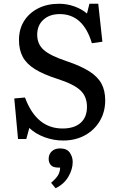

<svg xmlns="http://www.w3.org/2000/svg" viewBox="-20 -734 638 1022"><path d="M316 14Q265 14 216.5 -4Q168 -22 136 -53L120 6H76L56 -210L113 -215Q174 -50 313 -50Q375 -50 409 -80Q443 -110 443 -165Q443 -220 408 -253Q373 -286 286 -314Q211 -338 166 -366Q121 -394 101 -431.5Q81 -469 81 -521Q81 -579 108 -622Q135 -665 183 -689.5Q231 -714 295 -714Q336 -714 375.5 -700Q415 -686 443 -662L456 -714H503L525 -512L469 -504Q423 -659 298 -659Q244 -659 211 -629Q178 -599 178 -549Q178 -500 212 -469Q246 -438 333 -409Q410 -383 455 -354.5Q500 -326 520 -289Q540 -252 540 -200Q540 -138 511 -89.5Q482 -41 431.5 -13.5Q381 14 316 14ZM276 268 252 239Q282 213 291 195Q300 177 300 158H290Q262 158 250.5 144.5Q239 131 239 112Q239 87 255.5 71.5Q272 56 300 56Q336 56 351.5 78.5Q367 101 367 128Q367 167 344 206.5Q321 246 276 268Z"/></svg>

Font: Text Regular
Style: Regular
Weight: 400
Designer: Latin by Veronika Burian and Jose Scaglione. Greek by Irene Vlachou. Cyrillic by Vera Evstafieva.
Foundry: TypeTogether
Version: Version 3.002